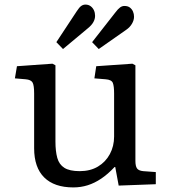

<svg xmlns="http://www.w3.org/2000/svg" viewBox="-20 -804 743 838"><path d="M300 14Q217 14 173 -29.5Q129 -73 129 -157V-396Q129 -432 122 -444Q115 -456 92 -458L45 -462L54 -515L209 -526L222 -519V-186Q222 -144 230 -115Q238 -86 261 -71.5Q284 -57 328 -57Q374 -57 407.5 -77Q441 -97 459.5 -131.5Q478 -166 478 -208V-396Q478 -428 472.5 -442Q467 -456 441 -458L392 -462L400 -515L558 -526L571 -519V-102Q571 -79 578 -69Q585 -59 605 -57L660 -53V0L498 6L483 -75H480Q451 -44 422 -24.5Q393 -5 363 4.5Q333 14 300 14ZM411 -590 382 -620 483 -749Q495 -765 504 -771.5Q513 -778 523 -778Q538 -778 547 -771Q556 -764 560.5 -753.5Q565 -743 565 -731Q565 -716 556 -700.5Q547 -685 531 -674ZM255 -590 226 -620 315 -755Q326 -772 334.5 -778Q343 -784 353 -784Q366 -784 375.5 -777Q385 -770 390 -759Q395 -748 395 -735Q395 -721 387.5 -707.5Q380 -694 364 -681Z"/></svg>

Font: Literata Variable Black
Style: Regular
Weight: 900
Designer: Latin by Veronika Burian and Jose Scaglione. Greek by Irene Vlachou. Cyrillic by Vera Evstafieva.
Foundry: TypeTogether
Version: Version 3.021